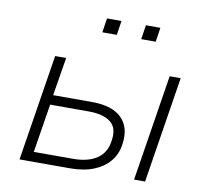

<svg xmlns="http://www.w3.org/2000/svg" viewBox="-78 -789 949 875"><g transform="rotate(10 396.5 -351.0)"><path d="M67 0 145 -492H196L167 -315H346Q440 -315 484 -272Q528 -229 517 -151Q511 -104 483.5 -70.5Q456 -37 410 -18.5Q364 0 300 0ZM125 -45H307Q376 -45 417.5 -73Q459 -101 466 -159Q475 -217 441 -243.5Q407 -270 340 -270H161ZM597 0 675 -492H726L648 0ZM518 -636 528 -702H595L585 -636ZM338 -636 348 -702H415L405 -636Z"/></g></svg>

Font: Nunito Sans 7pt ExtraLight
Style: Italic
Weight: 250
Italic angle: -9°
Designer: Vernon Adams
Foundry: Vernon Adams
Version: Version 3.101;gftools[0.9.27]